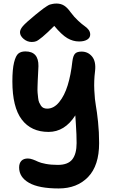

<svg xmlns="http://www.w3.org/2000/svg" viewBox="-20 -832 639 1083"><path d="M159.2 -595.2Q133.8 -595.2 113.3 -612.5Q92.8 -629.9 92.8 -649.9Q92.8 -665 108.2 -683.6Q123.5 -702.1 179.2 -748Q187.5 -754.9 204.6 -768.3Q221.7 -781.7 226.8 -785.4Q231.9 -789.1 243.4 -796.6Q254.9 -804.2 261.2 -806.2Q267.6 -808.1 277.6 -810.1Q287.6 -812 298.8 -812Q323.2 -812 341.6 -800.5Q359.9 -789.1 378.9 -762.2Q398.4 -735.8 420.9 -715.1Q443.4 -694.3 456.8 -685.3Q470.2 -676.3 479.5 -664.3Q488.8 -652.3 488.8 -637.2Q488.8 -619.1 471.9 -608.6Q455.1 -598.1 425.8 -598.1Q391.6 -598.1 359.9 -616.7Q328.1 -635.3 286.1 -686Q244.1 -644 219.5 -623.8Q194.8 -603.5 184.1 -599.4Q173.3 -595.2 159.2 -595.2ZM311 231Q199.2 231 143.6 199.2Q87.9 167.5 87.9 112.8Q87.9 88.4 100.6 75.2Q113.3 62 137.2 62Q149.9 62 165.3 67.6Q180.7 73.2 194.8 80.1Q209 86.9 238.5 92.5Q268.1 98.1 306.2 98.1Q363.3 98.1 387.7 67.1Q412.1 36.1 412.1 -24.9Q412.1 -50.8 411.1 -75Q410.2 -99.1 408 -131.8Q405.8 -164.6 404.8 -181.2Q345.2 -87.9 253.9 -87.9Q155.8 -87.9 102.8 -157.7Q49.8 -227.5 49.8 -373Q49.8 -441.4 59.3 -479.7Q68.8 -518.1 83.7 -530Q98.6 -542 123 -542Q198.2 -542 196.8 -459Q196.3 -444.8 194.8 -416Q193.4 -390.6 192.9 -377.9Q192.4 -365.2 191.7 -342.8Q190.9 -320.3 192.1 -308.6Q193.4 -296.9 195.1 -280Q196.8 -263.2 200.9 -254.2Q205.1 -245.1 210.9 -236.1Q216.8 -227.1 225.8 -223.1Q234.9 -219.2 246.1 -219.2Q283.7 -219.2 313.7 -255.9Q343.8 -292.5 361.8 -351.1Q379.9 -409.7 388.2 -485.8Q392.1 -517.1 403.1 -529.1Q414.1 -541 439.9 -541Q476.6 -541 499.5 -512.9Q522.5 -484.9 516.1 -430.2Q509.3 -376.5 512 -322.5Q514.6 -268.6 520.8 -235.8Q526.9 -203.1 533 -145Q539.1 -86.9 539.1 -24.9Q539.1 102.1 476.8 166.5Q414.6 231 311 231Z"/></svg>

Font: Shantell Sans Bouncy
Style: Regular
Weight: 600
Designer: Stephen Nixon, Anya Danilova, Shantell Martin
Foundry: Arrow Type
Version: Version 1.006;[9816181b4]